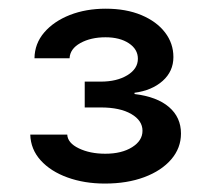

<svg xmlns="http://www.w3.org/2000/svg" viewBox="-20 -860 486 446"><path d="M223.6 -433.6Q175.8 -433.6 136.7 -447.8Q97.7 -461.9 74.5 -487.5Q51.3 -513.2 50.3 -547.4H136.2Q137.2 -527.8 163.1 -515.4Q189 -502.9 224.6 -502.9Q262.7 -502.9 286.9 -518.1Q311 -533.2 311 -556.2Q311 -580.1 284.9 -595.2Q258.8 -610.4 213.9 -610.4H176.8V-670.4H213.9Q251.5 -670.4 275.9 -685.3Q300.3 -700.2 300.3 -723.6Q300.3 -745.6 279.3 -759.5Q258.3 -773.4 225.1 -773.4Q190.9 -773.4 166.7 -760Q142.6 -746.6 141.6 -724.6H60.1Q60.5 -758.8 82.8 -784.7Q105 -810.5 142.3 -825.2Q179.7 -839.8 225.6 -839.8Q272.9 -839.8 308.3 -825Q343.8 -810.1 363.3 -784.7Q382.8 -759.3 382.8 -727.5Q382.8 -694.3 357.9 -672.1Q333 -649.9 292.5 -644.5V-641.6Q344.7 -635.3 372.6 -611.3Q400.4 -587.4 400.4 -549.8Q400.4 -516.1 377.7 -489.7Q355 -463.4 315.2 -448.5Q275.4 -433.6 223.6 -433.6Z"/></svg>

Font: Inter Variable
Style: Regular
Weight: 400
Designer: Rasmus Andersson
Foundry: rsms
Version: Version 4.001;git-9221beed3